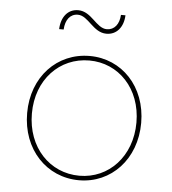

<svg xmlns="http://www.w3.org/2000/svg" viewBox="-51 -754 723 805"><g transform="rotate(5 310.0 -352.0)"><path d="M311 3C446 3 550 -106 550 -259C550 -412 446 -520 311 -520C174 -520 70 -412 70 -259C70 -106 174 3 311 3ZM311 -16C186 -16 90 -116 90 -259C90 -402 186 -501 311 -501C434 -501 530 -402 530 -259C530 -116 434 -16 311 -16ZM372 -619C415 -619 443 -653 445 -703H426C424 -664 404 -638 372 -638C327 -638 303 -707 246 -707C203 -707 175 -673 173 -621H192C194 -662 214 -688 246 -688C291 -688 315 -619 372 -619Z"/></g></svg>

Font: Chess Sans Thin
Style: Regular
Weight: 100
Designer: Wolf Bōese
Foundry: Wolf Bōese
Version: Version 7.223;Glyphs 3.3 (3306)